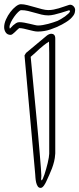

<svg xmlns="http://www.w3.org/2000/svg" viewBox="-109 -893 384 930"><path d="M254.4 -839.8Q253.9 -828.6 247.1 -818.6Q240.2 -808.6 230.7 -800.3Q221.2 -792 210.2 -785.4Q199.2 -778.8 190.4 -773.9Q165 -760.3 135 -750.2Q105 -740.2 74.2 -740.2Q64 -740.2 52.5 -742.9Q41 -745.6 29.3 -748.5Q17.6 -751.5 5.9 -754.2Q-5.9 -756.8 -16.1 -756.8Q-21 -753.4 -26.4 -747.8Q-31.7 -742.2 -37.4 -737.1Q-43 -731.9 -48.1 -728Q-53.2 -724.1 -57.6 -724.1Q-73.2 -724.1 -81.1 -735.6Q-88.9 -747.1 -88.9 -761.2Q-88.9 -778.8 -80.1 -798.6Q-71.3 -818.4 -58.8 -834.7Q-46.4 -851.1 -32.5 -861.8Q-18.6 -872.6 -7.8 -872.6Q5.9 -872.6 23.4 -868.2Q41 -863.8 59.3 -858.4Q77.6 -853 94.7 -848.6Q111.8 -844.2 124.5 -844.2Q138.2 -844.2 150.9 -846.7Q163.6 -849.1 175.8 -852.8Q188 -856.4 200.2 -860.8Q212.4 -865.2 225.1 -869.1Q229 -870.1 230.5 -870.1Q240.2 -870.1 247.6 -862.3Q254.9 -854.5 254.9 -844.7ZM225.6 -843.3Q225.1 -843.3 213.9 -839.6Q202.6 -835.9 186.8 -831.1Q170.9 -826.2 154.1 -822.3Q137.2 -818.4 125.5 -818.4Q108.9 -818.4 92.5 -822.3Q76.2 -826.2 59.8 -831.1Q43.5 -835.9 27.1 -839.8Q10.7 -843.8 -6.3 -843.8Q-11.7 -843.8 -21.2 -834.5Q-30.8 -825.2 -40 -812.3Q-49.3 -799.3 -56.2 -785.4Q-63 -771.5 -63 -762.2Q-63 -760.7 -62.5 -757.8Q-62 -754.9 -61 -754.9Q-59.6 -754.9 -55.7 -759.8Q-51.8 -764.6 -45.4 -770.3Q-39.1 -775.9 -31.5 -780.8Q-23.9 -785.6 -15.1 -785.6Q-4.4 -785.6 9 -783.2Q22.5 -780.8 35.4 -777.6Q48.3 -774.4 59.1 -772Q69.8 -769.5 75.2 -769.5Q85.9 -769.5 98.6 -771.7Q111.3 -773.9 124.3 -777.3Q137.2 -780.8 149.2 -784.7Q161.1 -788.6 169.9 -792Q175.3 -794.4 185.5 -800.3Q195.8 -806.2 205.6 -813.2Q215.3 -820.3 222.7 -827.4Q230 -834.5 230 -838.9Q230 -841.8 225.6 -843.3ZM158.2 -145Q157.2 -127.4 153.1 -110.6Q148.9 -93.8 142.8 -77.4Q136.7 -61 129.4 -45.4Q122.1 -29.8 115.2 -14.2Q113.8 -11.2 111.1 -5.9Q108.4 -0.5 104.7 4.6Q101.1 9.8 96.9 13.4Q92.8 17.1 87.9 17.1Q78.6 17.1 73.5 9Q68.4 1 65.9 -10Q63.5 -21 62.7 -32.2Q62 -43.5 61.5 -49.8Q48.8 -194.8 35.6 -337.4Q22.5 -480 9.8 -624.5Q11.7 -627.4 13.4 -630.6Q15.1 -633.8 17.1 -636.7L116.7 -719.7Q128.9 -729.5 140.1 -729.5Q147.9 -729.5 153.3 -724.1Q158.7 -718.8 158.7 -706.1V-149.9ZM129.4 -148.4V-636.7L128.4 -691.4Q114.7 -683.1 103.8 -674.3Q92.8 -665.5 82.5 -656.5Q72.3 -647.5 62.3 -637.7Q52.2 -627.9 39.6 -617.7Q40 -613.3 42.5 -587.9Q44.9 -562.5 48.6 -523.9Q52.2 -485.4 56.9 -437Q61.5 -388.7 66.4 -338.1Q71.3 -287.6 75.7 -238.3Q80.1 -189 83.5 -148.2Q86.9 -107.4 89.1 -79.1Q91.3 -50.8 91.3 -42Q91.3 -37.1 90.8 -33.2Q90.3 -29.3 90.3 -26.9Q90.3 -19.5 92.3 -19.5Q94.7 -19.5 98.4 -27.3Q102.1 -35.2 106.2 -47.4Q110.4 -59.6 114.5 -74.5Q118.7 -89.4 122.1 -103.5Q125.5 -117.7 127.4 -129.9Q129.4 -142.1 129.4 -148.4Z"/></svg>

Font: XB Kayhan Pook
Style: Regular
Weight: 700
Designer: Behnam
Foundry: Irmug
Version: Version 7.300 2009